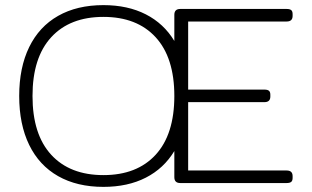

<svg xmlns="http://www.w3.org/2000/svg" viewBox="-20 -715 1218 750"><path d="M715 -631V-365H1013Q1025 -365 1030.5 -360.5Q1036 -356 1036 -345V-338Q1036 -316 1013 -316H715V-49H1100Q1123 -49 1123 -27V-20Q1123 -9 1117.5 -4.5Q1112 0 1100 0H684Q661 0 661 -23V-125Q620 -57 549.5 -21Q479 15 384 15Q281 15 207 -27Q133 -69 94 -149Q55 -229 55 -340Q55 -451 94 -531Q133 -611 207 -653Q281 -695 384 -695Q479 -695 549.5 -659Q620 -623 661 -555V-657Q661 -680 684 -680H1100Q1112 -680 1117.5 -675.5Q1123 -671 1123 -660V-653Q1123 -631 1100 -631ZM661 -340Q661 -490 588 -569.5Q515 -649 384 -649Q253 -649 180 -569.5Q107 -490 107 -340Q107 -190 180 -110.5Q253 -31 384 -31Q515 -31 588 -110.5Q661 -190 661 -340Z"/></svg>

Font: Mitr ExtraLight
Style: Regular
Weight: 250
Designer: Thanarat Vachiruckul
Foundry: Cadson Demak Co.,Ltd.
Version: Version 1.000